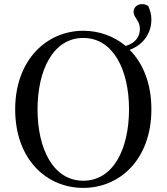

<svg xmlns="http://www.w3.org/2000/svg" viewBox="-20 -899 812 936"><path d="M163 -366C163 -557 239 -714 386 -714C533 -714 609 -557 609 -366C609 -174 533 -18 386 -18C239 -18 163 -174 163 -366ZM386 -749C208 -749 54 -607 54 -366C54 -122 207 17 386 17C566 17 718 -124 718 -366C718 -493 677 -591 612 -656C680 -681 718 -738 718 -804C718 -831 711 -850 703 -869C694 -876 684 -879 672 -879C648 -879 631 -861 631 -842C631 -813 662 -799 662 -759C662 -721 642 -690 593 -675C535 -723 463 -749 386 -749Z"/></svg>

Font: Noto Serif CJK SC Medium
Style: Regular
Weight: 500
Designer: Ryoko NISHIZUKA 西塚涼子 (kana & ideographs); Frank Grießhammer (Latin, Greek & Cyrillic); Wenlong ZHANG 张文龙 (bopomofo); San
Foundry: Adobe
Version: Version 2.001;hotconv 1.1.0;makeotfexe 2.6.0